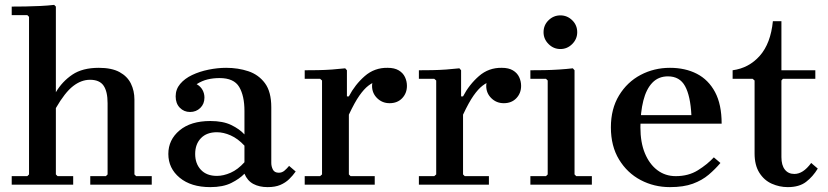

<svg xmlns="http://www.w3.org/2000/svg" viewBox="-20 -757 3394 787"><path d="M531 -42 538 -35H602V0H350V-35H414L421 -42V-334Q421 -382 404.5 -406Q388 -430 349 -430Q313 -430 279.5 -404Q246 -378 209 -314V-42L216 -35H280V0H28V-35H92L99 -42V-688L92 -695H28V-730Q54 -730 84.5 -730.5Q115 -731 145.5 -732.5Q176 -734 202 -737L209 -730V-379Q235 -423 276.5 -451Q318 -479 385 -479Q438 -479 470 -461.5Q502 -444 516.5 -414.5Q531 -385 531 -349Z M1077 10Q1043 10 1018.5 -3Q994 -16 982 -45V-302Q982 -364 960.5 -400.5Q939 -437 880 -437Q854 -437 831 -431.5Q808 -426 786 -412Q802 -403 810 -388.5Q818 -374 818 -357Q818 -331 801 -314.5Q784 -298 759 -298Q734 -298 717 -315.5Q700 -333 700 -362Q700 -391 718.5 -413Q737 -435 767.5 -449.5Q798 -464 835 -471.5Q872 -479 907 -479Q956 -479 998 -465Q1040 -451 1066 -416Q1092 -381 1092 -317V-89Q1092 -75 1098.5 -62Q1105 -49 1123 -49Q1136 -49 1146 -57.5Q1156 -66 1165 -77L1192 -54Q1180 -37 1165 -22.5Q1150 -8 1129 1Q1108 10 1077 10ZM842 10Q763 10 716.5 -28.5Q670 -67 670 -126Q670 -184 716 -222.5Q762 -261 842 -261Q894 -261 928 -244.5Q962 -228 982 -206V-160Q955 -189 925.5 -202Q896 -215 869 -215Q827 -215 803.5 -190.5Q780 -166 780 -126Q780 -86 803.5 -61Q827 -36 869 -36Q896 -36 925.5 -49Q955 -62 982 -92V-45Q962 -24 928 -7Q894 10 842 10Z M1410 -362Q1435 -410 1475 -445Q1515 -480 1569 -479Q1597 -479 1614.5 -468.5Q1632 -458 1640 -441Q1648 -424 1648 -405Q1648 -375 1628.5 -354.5Q1609 -334 1577 -334Q1547 -334 1526 -354.5Q1505 -375 1505 -405Q1505 -419 1512.5 -434Q1520 -449 1527 -456L1526 -425Q1507 -419 1489.5 -405.5Q1472 -392 1453 -365Q1434 -338 1410 -287ZM1410 -42 1417 -35H1516V0H1229V-35H1292L1300 -42V-427L1292 -434H1229V-469Q1255 -469 1283.5 -469.5Q1312 -470 1340.5 -472Q1369 -474 1395 -477L1402 -469V-362H1410Z M1878 -362Q1903 -410 1943 -445Q1983 -480 2037 -479Q2065 -479 2082.5 -468.5Q2100 -458 2108 -441Q2116 -424 2116 -405Q2116 -375 2096.5 -354.5Q2077 -334 2045 -334Q2015 -334 1994 -354.5Q1973 -375 1973 -405Q1973 -419 1980.5 -434Q1988 -449 1995 -456L1994 -425Q1975 -419 1957.5 -405.5Q1940 -392 1921 -365Q1902 -338 1878 -287ZM1878 -42 1885 -35H1984V0H1697V-35H1760L1768 -42V-427L1760 -434H1697V-469Q1723 -469 1751.5 -469.5Q1780 -470 1808.5 -472Q1837 -474 1863 -477L1870 -469V-362H1878Z M2154 0V-35H2218L2225 -42V-427L2218 -434H2154V-469Q2180 -469 2210.5 -469.5Q2241 -470 2271.5 -472Q2302 -474 2328 -477L2335 -469V-42L2342 -35H2406V0ZM2277 -556Q2249 -556 2228.5 -576.5Q2208 -597 2208 -625Q2208 -654 2228.5 -674Q2249 -694 2277 -694Q2305 -694 2325.5 -674Q2346 -654 2346 -625Q2346 -597 2325.5 -576.5Q2305 -556 2277 -556Z M2750 -35Q2802 -35 2840.5 -59Q2879 -83 2906 -112L2933 -89Q2912 -64 2885 -41Q2858 -18 2820 -4Q2782 10 2726 10Q2661 10 2606 -19Q2551 -48 2517.5 -103Q2484 -158 2484 -235Q2484 -311 2517.5 -366Q2551 -421 2606 -450Q2661 -479 2726 -479Q2789 -479 2836.5 -454.5Q2884 -430 2911 -379.5Q2938 -329 2938 -250H2585V-285H2814Q2810 -364 2788 -404Q2766 -444 2718 -444Q2679 -444 2654 -418Q2629 -392 2617 -344.5Q2605 -297 2605 -235Q2605 -173 2623.5 -128.5Q2642 -84 2674.5 -59.5Q2707 -35 2750 -35Z M3305 -89 3332 -66Q3312 -33 3284 -11.5Q3256 10 3209 10Q3175 10 3143.5 -4Q3112 -18 3092.5 -49Q3073 -80 3073 -128V-427L3065 -434H2983V-469Q3050 -478 3094.5 -528.5Q3139 -579 3148 -670H3183V-469H3322V-434H3189L3183 -427V-113Q3183 -80 3197 -62Q3211 -44 3236 -44Q3254 -44 3271 -55Q3288 -66 3305 -89Z"/></svg>

Font: Brygada 1918 SemiBold
Style: Regular
Weight: 600
Designer: Mateusz Machalski | Borys Kosmynka | Przemek Hoffer
Foundry: NIEPODLEGLA 2018
Version: Version 3.006